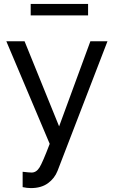

<svg xmlns="http://www.w3.org/2000/svg" viewBox="-20 -732 585 977"><path d="M136.2 -653.8V-711.9H428.2V-653.8ZM95.2 142.1Q129.4 146 141.1 146Q165 146 181.2 119.9Q197.3 93.8 232.9 0L12.2 -522H105L280.8 -88.9L439.9 -522H526.9L272.9 137.2Q257.8 175.8 223.9 200.4Q189.9 225.1 137.2 225.1Q117.7 225.1 95.2 220.2Z"/></svg>

Font: Rawline Medium
Style: Regular
Weight: 500
Designer: Matt McInerney, Pablo Impallari, Rodrigo Fuenzalida
Foundry: Matt McInerney, Pablo Impallari, Rodrigo Fuenzalida
Version: Version 4.020;PS 004.020;hotconv 1.0.88;makeotf.lib2.5.64775